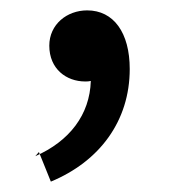

<svg xmlns="http://www.w3.org/2000/svg" viewBox="-20 -125 331 370"><path d="M55 168 78 225C172 186 230 108 230 8C230 -62 199 -105 148 -105C109 -105 75 -78 75 -37C75 8 108 32 144 32C148 32 151 32 155 31C153 96 114 147 48 176Z"/></svg>

Font: GenEiGothic-pro-Regular
Style: Regular
Weight: 400
Designer: Ryoko NISHIZUKA (kana & ideographs); Paul D. Hunt (Latin, Greek & Cyrillic); Wenlong ZHANG (bopomofo); Sandoll Communica
Foundry: Adobe Systems Incorporated; o_tamon
Version: Version 1.000.140830